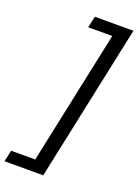

<svg xmlns="http://www.w3.org/2000/svg" viewBox="-221 -782 774 1076"><g transform="rotate(20 165.5 -244.0)"><path d="M95 223 293 -711H380L182 223ZM-49 223 -34 155H149L148 223ZM135 -643 150 -711H324V-643Z"/></g></svg>

Font: Ysabeau SemiBold
Style: Italic
Weight: 600
Italic angle: -12°
Designer: Christian Thalmann (Catharsis Fonts)
Version: Version 2.002